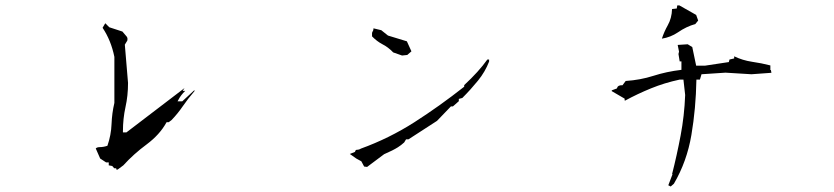

<svg xmlns="http://www.w3.org/2000/svg" viewBox="-20 -739 3040 700"><path d="M587.4 -293.5H595.2L605.5 -301.3Q628.4 -325.2 646.7 -352.1Q665 -378.9 689 -406.7V-410.6L644.5 -369.6H642.6H627.4L630.9 -376Q639.2 -392.1 654.8 -407.2Q655.3 -407.2 655.3 -407.7H646L652.8 -418L440.9 -256.3H439.5H428.2V-260.7Q428.2 -306.2 437.5 -348.6Q446.8 -390.1 446.8 -436.5L435.1 -576.2L444.3 -591.3Q444.8 -594.2 444.8 -596.7Q444.8 -603 440.4 -607.4Q433.6 -614.7 426.3 -624L378.4 -639.6L363.8 -654.3L354 -637.7Q384.8 -591.8 397 -531.7V-363.8Q388.2 -326.7 386.7 -286.9Q385.3 -247.1 371.6 -207.5Q356.9 -202.6 343.3 -202.6Q334 -202.6 329.1 -197.8L345.2 -161.1L366.7 -147H376.5V-136.2L389.2 -133.8L396.5 -125.5H403.8V-121.1L408.7 -120.6L429.7 -136.2Q466.8 -177.2 515.1 -212.9Q562 -248 585.9 -291Z M1756.8 -522Q1725.6 -478 1672.4 -428.7V-422.9Q1582.5 -352.1 1490.5 -293.2Q1398.4 -234.4 1295.9 -197.3Q1289.1 -192.9 1280.8 -192.9Q1276.4 -192.9 1274.9 -187L1273.9 -185.1L1255.4 -177.7L1278.8 -161.1L1297.4 -150.9L1307.6 -131.8L1318.4 -130.4L1380.4 -176.8Q1413.1 -190.9 1430.7 -202.1Q1442.4 -209.5 1453.6 -219.7L1460.4 -231H1469.2L1573.2 -298.3L1624 -351.1H1626H1631.3L1652.8 -370.1V-378.4L1665.5 -381.8Q1696.3 -412.6 1722.7 -445.1Q1749 -477.5 1763.2 -514.6V-522ZM1340.3 -635.3V-634.3H1342.3L1340.3 -628.9V-625.5H1338.9L1336.4 -619.1V-606.4Q1354 -588.4 1373.5 -578.1Q1395 -567.4 1413.6 -547.9L1445.8 -536.6L1464.8 -538.6L1480 -551.8L1463.4 -588.4L1394.5 -609.4L1370.1 -628.9L1343.3 -635.3Z M2519 -448.7H2531.7L2537.6 -468.3L2625 -474.1L2719.7 -468.3L2792.5 -473.6L2790.5 -483.9H2788.6V-500.5Q2756.3 -508.8 2722.2 -513.7Q2687 -519 2656.7 -533.7V-525.9L2639.6 -522L2637.2 -512.7L2549.8 -499.5H2518.1L2503.9 -567.4L2487.3 -577.6L2450.7 -575.2L2455.6 -550.8L2453.6 -542L2458 -515.1H2464.4V-484.4Q2410.2 -478 2362.3 -462.6Q2314.5 -447.3 2261.2 -443.8L2249.5 -428.2H2247.1Q2241.7 -428.2 2239 -427.2Q2236.3 -426.3 2235.4 -425.8Q2231.4 -423.8 2230 -418.9L2229 -416.5L2210.4 -409.7V-406.7L2257.3 -379.4V-373L2258.8 -372.1Q2304.7 -397 2353.8 -417Q2402.8 -437 2457.5 -448.7H2471.7L2478 -392.6Q2475.1 -316.9 2461.4 -244.9Q2447.8 -172.9 2430.2 -104H2432.1L2429.7 -98.1Q2423.3 -81.1 2416.5 -63.5L2425.3 -59.1L2437 -69.3Q2484.4 -150.4 2500.7 -246.8Q2517.1 -343.3 2519 -448.7ZM2430.2 -706.1Q2429.2 -672.9 2414.6 -647Q2401.4 -623.5 2393.1 -598.1Q2424.8 -603 2451.7 -621.1Q2481.9 -642.1 2515.1 -651.4L2525.4 -664.1L2518.1 -684.6L2457 -719.2H2449.2L2447.3 -708Z"/></svg>

Font: Bakudai
Style: Light
Weight: 300
Version: Version 1.48